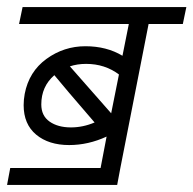

<svg xmlns="http://www.w3.org/2000/svg" viewBox="-36 -476 548 544"><path d="M305 0 296 48H-16L-7 0H249L266 -89Q214 -65 160 -65Q102 -65 66.5 -94.5Q31 -124 31 -178Q31 -194 34 -210Q46 -273 95.5 -309Q145 -345 206 -345Q266 -345 311 -318L329 -408H18L28 -456H492L482 -408H385ZM162 -288 279 -155 301 -265Q261 -295 208 -295Q183 -295 162 -288ZM165 -115Q199 -115 232 -129Q144 -231 118 -263Q81 -231 81 -180Q81 -148 104.5 -131.5Q128 -115 165 -115Z"/></svg>

Font: Cambay Devanagari
Style: Italic
Weight: 400
Italic angle: -11°
Designer: Pooja Saxena
Foundry: Pooja Saxena
Version: Version 1.018;PS 001.018;hotconv 1.0.70;makeotf.lib2.5.58329